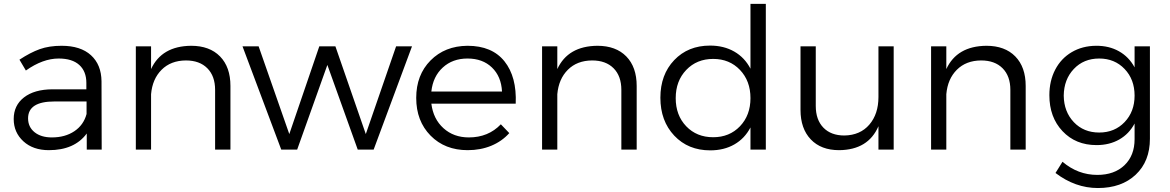

<svg xmlns="http://www.w3.org/2000/svg" viewBox="-20 -762 5959 978"><path d="M498 0H421.9V-82Q359.4 2.9 229 2.9Q148.4 2.9 99.1 -42.2Q49.8 -87.4 49.8 -155.8Q49.8 -225.1 102.3 -265.9Q154.8 -306.6 247.1 -307.1H419.9V-339.8Q419.9 -398.4 383.8 -431.2Q347.7 -463.9 278.8 -463.9Q198.2 -463.9 111.8 -402.8L79.1 -458Q134.8 -494.6 182.6 -511.7Q230.5 -528.8 293.9 -528.8Q390.6 -528.8 443.4 -480.7Q496.1 -432.6 497.1 -348.1ZM244.1 -62Q311.5 -62 358.6 -93.5Q405.8 -125 420.9 -181.2V-245.1H256.8Q123 -245.1 123 -159.2Q123 -115.2 156 -88.6Q189 -62 244.1 -62Z M953.6 -528.8Q1047.9 -528.8 1100.8 -474.6Q1153.8 -420.4 1153.8 -324.2V0H1075.7V-304.2Q1075.7 -374.5 1036.1 -414.3Q996.6 -454.1 926.8 -454.1Q850.1 -453.6 803.2 -406.7Q756.3 -359.9 749.5 -282.2V0H671.9V-525.9H749.5V-410.2Q803.7 -527.3 953.6 -528.8Z M1215.3 -525.9H1297.4L1453.6 -79.1L1606.4 -525.9H1688.5L1843.3 -79.1L1997.6 -525.9H2078.6L1883.3 0H1802.2L1647.5 -431.2L1493.7 0H1412.6Z M2361.3 -528.8Q2486.3 -528.8 2549.6 -449.7Q2612.8 -370.6 2606.9 -233.9H2177.2Q2187 -155.8 2239 -108.9Q2291 -62 2368.2 -62Q2467.3 -62 2531.2 -128.9L2574.2 -84Q2536.6 -42 2482.2 -19.5Q2427.7 2.9 2362.3 2.9Q2246.1 2.9 2173.1 -71.3Q2100.1 -145.5 2100.1 -263.2Q2100.1 -380.4 2173.1 -454.1Q2246.1 -527.8 2361.3 -528.8ZM2177.2 -295.9H2537.1Q2533.2 -372.6 2485.8 -418.2Q2438.5 -463.9 2361.3 -463.9Q2285.6 -463.9 2235.6 -418.2Q2185.5 -372.6 2177.2 -295.9Z M3022.9 -528.8Q3117.2 -528.8 3170.2 -474.6Q3223.1 -420.4 3223.1 -324.2V0H3145V-304.2Q3145 -374.5 3105.5 -414.3Q3065.9 -454.1 2996.1 -454.1Q2919.4 -453.6 2872.6 -406.7Q2825.7 -359.9 2818.8 -282.2V0H2741.2V-525.9H2818.8V-410.2Q2873 -527.3 3022.9 -528.8Z M3802.7 -742.2H3880.9V0H3802.7V-112.8Q3773.4 -56.6 3720.7 -26.4Q3668 3.9 3597.7 3.9Q3485.4 3.9 3414.6 -71Q3343.8 -146 3343.8 -264.2Q3343.8 -381.8 3414.3 -455.8Q3484.9 -529.8 3596.7 -529.8Q3667 -529.8 3720.2 -499.3Q3773.4 -468.8 3802.7 -412.1ZM3612.8 -63Q3695.8 -63 3749.3 -118.9Q3802.7 -174.8 3802.7 -262.2Q3802.7 -349.6 3749.3 -405.8Q3695.8 -461.9 3612.8 -461.9Q3529.3 -461.9 3475.6 -405.8Q3421.9 -349.6 3421.9 -262.2Q3421.9 -174.8 3475.3 -118.9Q3528.8 -63 3612.8 -63Z M4454.6 -525.9H4532.2V0H4454.6V-119.1Q4402.8 1.5 4254.4 2.9Q4162.1 2.9 4109.9 -52Q4057.6 -106.9 4057.6 -202.1V-525.9H4135.3V-222.2Q4135.3 -151.9 4174.1 -111.8Q4212.9 -71.8 4281.2 -71.8Q4361.8 -73.2 4408.2 -127.2Q4454.6 -181.2 4454.6 -268.1Z M5004.4 -528.8Q5098.6 -528.8 5151.6 -474.6Q5204.6 -420.4 5204.6 -324.2V0H5126.5V-304.2Q5126.5 -374.5 5086.9 -414.3Q5047.4 -454.1 4977.5 -454.1Q4900.9 -453.6 4854 -406.7Q4807.1 -359.9 4800.3 -282.2V0H4722.7V-525.9H4800.3V-410.2Q4854.5 -527.3 5004.4 -528.8Z M5759.3 -525.9H5837.4V-55.2Q5837.4 59.6 5765.1 127.7Q5692.9 195.8 5572.3 195.8Q5457 195.8 5356.4 119.1L5392.1 62Q5470.7 128.9 5569.3 128.9Q5656.2 128.9 5707.8 79.6Q5759.3 30.3 5759.3 -53.2V-132.8Q5731.4 -80.1 5681.4 -51.5Q5631.3 -22.9 5565.4 -22.9Q5459 -22.9 5392.1 -94Q5325.2 -165 5325.2 -276.9Q5325.2 -350.1 5355 -407.2Q5384.8 -464.4 5439 -496.3Q5493.2 -528.3 5563 -528.8Q5629.4 -529.3 5679.9 -500.7Q5730.5 -472.2 5759.3 -418.9ZM5579.1 -86.9Q5657.7 -86.9 5708.5 -140.1Q5759.3 -193.4 5759.3 -274.9Q5759.3 -357.4 5708.5 -410.6Q5657.7 -463.9 5579.1 -463.9Q5500 -463.9 5449.7 -410.6Q5399.4 -357.4 5398.4 -274.9Q5399.4 -192.9 5449.7 -139.9Q5500 -86.9 5579.1 -86.9Z"/></svg>

Font: Montserrat-Arabic Light
Style: Regular
Weight: 300
Designer: Mohamed Gaber
Foundry: Kief Type Foundry
Version: Version 5.008;PS 005.008;hotconv 1.0.88;makeotf.lib2.5.64775